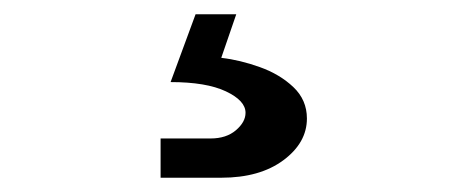

<svg xmlns="http://www.w3.org/2000/svg" viewBox="-20 -46 640 269"><path d="M205 203V148H275Q297 148 310.5 136.5Q324 125 324 112Q324 95 296.5 82Q269 69 219 69L254 -26H311L290 35Q316 38 344 48Q372 58 391 76Q410 94 410 120Q410 154 377 178.5Q344 203 290 203Z"/></svg>

Font: JetBrains Mono NL
Style: Regular
Weight: 400
Monospace: yes
Designer: Philipp Nurullin, Konstantin Bulenkov
Foundry: JetBrains
Version: Version 2.305; ttfautohint (v1.8.4.7-5d5b)